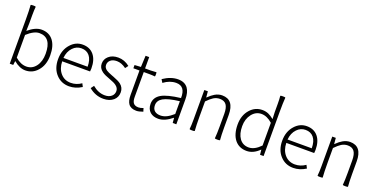

<svg xmlns="http://www.w3.org/2000/svg" viewBox="-21 -1618 4816 2448"><g transform="rotate(20 2387.5 -393.5)"><path d="M314 13Q236 13 156 -54H154L147 0H100V-397V-596Q100 -722 94 -795Q99 -800 129 -800Q159 -800 163 -795Q158 -748 158 -681V-567L155 -465Q252 -547 335 -547Q439 -547 495 -473Q549 -401 549 -275Q549 -143 478 -63Q412 13 314 13ZM309 -38Q388 -38 437.5 -103.5Q487 -169 487 -275Q487 -496 324 -496Q251 -496 158 -411V-257V-103Q232 -38 309 -38Z M907 13Q801 13 732 -61Q659 -138 659 -266Q659 -391 731 -471Q798 -547 893 -547Q990 -547 1044.5 -481.5Q1099 -416 1099 -299Q1099 -277 1096 -257H907H718Q720 -159 773.5 -97.5Q827 -36 913 -36Q989 -36 1055 -82L1077 -39Q994 13 907 13ZM718 -303H882H1046Q1046 -398 1005 -448Q965 -497 894 -497Q826 -497 778 -446Q726 -392 718 -303Z M1372 13Q1264 13 1176 -60L1207 -102Q1286 -35 1375 -35Q1433 -35 1466 -65Q1497 -92 1497 -136Q1497 -178 1456 -208Q1428 -229 1368 -250Q1288 -278 1255 -303Q1201 -342 1201 -403Q1201 -464 1247 -504Q1295 -547 1376 -547Q1460 -547 1531 -490L1501 -450Q1437 -498 1374 -498Q1318 -498 1287 -470Q1259 -445 1259 -406Q1259 -367 1297 -341Q1319 -326 1380 -303Q1382 -302 1383 -302Q1387 -301 1394 -298Q1474 -268 1504 -244Q1555 -205 1555 -139.5Q1555 -74 1508 -32Q1456 13 1372 13Z M1821 13Q1746 13 1713 -32Q1684 -72 1684 -152V-484H1601V-528L1686 -533L1693 -687H1742V-533H1819Q1845 -533 1895 -537Q1898 -534 1898 -508.5Q1898 -483 1895 -480Q1857 -484 1819 -484H1742V-316V-148Q1742 -93 1760 -67Q1781 -37 1831 -37Q1860 -37 1896 -52L1910 -7Q1854 13 1821 13Z M2117 13Q2049 13 2007 -23Q1962 -63 1962 -134Q1962 -221 2044 -269Q2123 -314 2302 -335Q2306 -496 2180 -496Q2093 -496 2012 -435L1986 -477Q2089 -547 2188 -547Q2278 -547 2322 -487Q2360 -434 2360 -338V-169V0H2311L2305 -68H2303Q2204 13 2117 13ZM2129 -36Q2172 -36 2214 -57Q2253 -76 2302 -119V-205V-292Q2149 -274 2082 -236Q2020 -200 2020 -137Q2020 -85 2052 -59Q2081 -36 2129 -36Z M2575 5Q2545 5 2540 0Q2546 -50 2546 -133V-266V-533H2594L2601 -452H2603Q2650 -498 2687 -519Q2735 -547 2785 -547Q2947 -547 2947 -341V-170Q2947 -63 2953 0Q2949 5 2918 5Q2888 5 2883 0Q2889 -62 2889 -166V-333Q2889 -417 2861 -456Q2833 -495 2772 -495Q2728 -495 2688 -471Q2654 -450 2604 -399V-199Q2604 -74 2610 0Q2606 5 2575 5Z M3316 13Q3214 13 3155 -59Q3095 -134 3095 -266Q3095 -391 3166 -471Q3233 -547 3331 -547Q3376 -547 3415 -530Q3447 -516 3490 -482L3486 -578V-687Q3486 -750 3481 -795Q3485 -800 3515 -800Q3546 -800 3550 -795Q3544 -722 3544 -596V-397V0H3496L3489 -67H3487Q3407 13 3316 13ZM3326 -38Q3405 -38 3486 -122V-276V-430Q3412 -496 3337 -496Q3260 -496 3208.5 -430Q3157 -364 3157 -266Q3157 -161 3201 -100Q3246 -38 3326 -38Z M3948 13Q3842 13 3773 -61Q3700 -138 3700 -266Q3700 -391 3772 -471Q3839 -547 3934 -547Q4031 -547 4085.5 -481.5Q4140 -416 4140 -299Q4140 -277 4137 -257H3948H3759Q3761 -159 3814.5 -97.5Q3868 -36 3954 -36Q4030 -36 4096 -82L4118 -39Q4035 13 3948 13ZM3759 -303H3923H4087Q4087 -398 4046 -448Q4006 -497 3935 -497Q3867 -497 3819 -446Q3767 -392 3759 -303Z M4311 5Q4281 5 4276 0Q4282 -50 4282 -133V-266V-533H4330L4337 -452H4339Q4386 -498 4423 -519Q4471 -547 4521 -547Q4683 -547 4683 -341V-170Q4683 -63 4689 0Q4685 5 4654 5Q4624 5 4619 0Q4625 -62 4625 -166V-333Q4625 -417 4597 -456Q4569 -495 4508 -495Q4464 -495 4424 -471Q4390 -450 4340 -399V-199Q4340 -74 4346 0Q4342 5 4311 5Z"/></g></svg>

Font: GenSekiGothic TW L
Style: Regular
Weight: 300
Version: Version 1.501;PS 1;hotconv 16.6.51;makeotf.lib2.5.65220